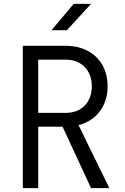

<svg xmlns="http://www.w3.org/2000/svg" viewBox="-20 -965 640 985"><path d="M97 0V-730H317Q381 -730 430 -704Q479 -678 505.5 -631Q532 -584 532 -522Q532 -447 492 -394Q452 -341 383 -323L541 0H447L301 -315H176V0ZM317 -386Q378 -386 414.5 -423.5Q451 -461 451 -523Q451 -584 414 -621.5Q377 -659 317 -659H176V-386ZM323 -810H244L358 -945H447Z"/></svg>

Font: JetBrains Mono Semi Light
Style: Regular
Weight: 350
Monospace: yes
Designer: Philipp Nurullin, Konstantin Bulenkov
Foundry: JetBrains
Version: 2.002